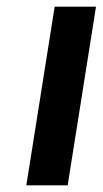

<svg xmlns="http://www.w3.org/2000/svg" viewBox="-20 -556 308 576"><path d="M59 0 144 -536H268L183 0Z"/></svg>

Font: Exo Thin SemiBold
Style: Italic
Weight: 600
Italic angle: -9°
Version: Version 2.000